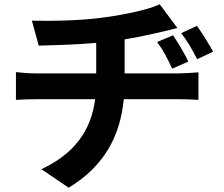

<svg xmlns="http://www.w3.org/2000/svg" viewBox="-20 -802 1040 892"><path d="M128 -706 160 -590C227 -592 331 -594 427 -603V-461H146C115 -461 81 -464 54 -467V-338C80 -340 117 -341 147 -341H422C403 -193 323 -86 172 -16L299 70C467 -31 539 -174 555 -341H814C841 -341 875 -340 902 -338V-466C879 -464 832 -461 811 -461H559V-619C642 -633 723 -651 804 -672L722 -782C671 -758 570 -736 470 -722C359 -705 205 -704 128 -706ZM895 -682 822 -648C854 -605 868 -581 896 -527L970 -562C949 -600 920 -647 895 -682ZM784 -638 710 -607C742 -563 754 -537 780 -483L855 -516C836 -556 808 -602 784 -638Z"/></svg>

Font: DAIFUKU Sans JP
Style: Bold
Weight: 700
Designer: Original font ‘Source Han Sans JP’ : Ryoko NISHIZUKA  (kana, bopomofo & ideographs); Paul D. Hunt (Latin, Greek & Cyrill
Foundry: Daifuku
Version: Version 1.001